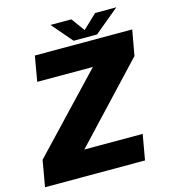

<svg xmlns="http://www.w3.org/2000/svg" viewBox="-144 -903 886 998"><g transform="rotate(-15 299.0 -404.0)"><path d="M-25.5 0H512.5L536.5 -136.5H222.5L600 -538.5L624.5 -675H100.5L77 -539.5H376.5L-1 -141ZM315 -697H441L574.5 -807.5H460.5L385 -736L332.5 -807.5H220Z"/></g></svg>

Font: Anybody Thin ExtraBold
Style: Italic
Weight: 800
Italic angle: -10°
Version: Version 1.113;gftools[0.9.25]